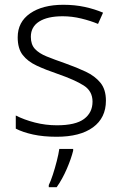

<svg xmlns="http://www.w3.org/2000/svg" viewBox="-20 -562 509 803"><path d="M423 -141Q423 -69 369 -29.5Q315 10 217 10Q161 10 118 0.5Q75 -9 46 -24V-79Q81 -61 126 -49.5Q171 -38 218 -38Q296 -38 331.5 -64.5Q367 -91 367 -137Q367 -181 330 -204.5Q293 -228 221 -253Q171 -270 133.5 -287.5Q96 -305 75 -332Q54 -359 54 -406Q54 -470 106 -506Q158 -542 245 -542Q293 -542 334.5 -533Q376 -524 411 -509L390 -462Q359 -475 320 -484.5Q281 -494 242 -494Q179 -494 144 -472Q109 -450 109 -408Q109 -376 126 -357.5Q143 -339 175 -326Q207 -313 253 -297Q301 -280 339 -262Q377 -244 400 -216Q423 -188 423 -141ZM286 68Q278 101 259.5 144Q241 187 217 221H184V212Q192 196 201 168.5Q210 141 217.5 111.5Q225 82 228 61H286Z"/></svg>

Font: Noto Sans Lao Looped Light
Style: Regular
Weight: 300
Designer: Mark Frömberg, Ben Mitchell
Foundry: The Fontpad Ltd
Version: Version 1.002; ttfautohint (v1.8.4.7-5d5b)